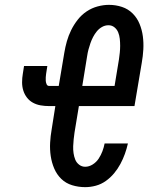

<svg xmlns="http://www.w3.org/2000/svg" viewBox="-20 -763 640 791"><path d="M331 8Q303 8 277 0Q251 -8 232.5 -26Q214 -44 203.5 -68.5Q193 -93 189 -120Q185 -147 186.5 -175Q188 -203 193 -231L208 -326H182Q164 -326 147 -329Q130 -332 115.5 -340Q101 -348 91 -361Q81 -374 76 -390Q71 -406 71 -424Q71 -442 74 -459L79 -491H175L170 -459Q169 -452 168.5 -444.5Q168 -437 168.5 -430Q169 -423 172 -416Q175 -409 182 -409H222L245 -546Q249 -570 255.5 -593Q262 -616 273 -638.5Q284 -661 300 -681.5Q316 -702 337 -716Q358 -730 382 -736.5Q406 -743 429 -743Q457 -743 482.5 -734.5Q508 -726 526.5 -707.5Q545 -689 555 -664.5Q565 -640 568.5 -613.5Q572 -587 570.5 -559.5Q569 -532 564 -504L534 -326H305L287 -217Q285 -203 283.5 -189Q282 -175 281.5 -160.5Q281 -146 283 -132Q285 -118 290 -105.5Q295 -93 306 -84.5Q317 -76 331 -76Q347 -76 362 -85.5Q377 -95 386.5 -109.5Q396 -124 402 -140Q408 -156 411 -172H507Q502 -150 494.5 -129Q487 -108 476 -87.5Q465 -67 450 -49Q435 -31 416 -17.5Q397 -4 375 2Q353 8 331 8ZM319 -409H452L470 -518Q472 -532 473.5 -546Q475 -560 475 -574.5Q475 -589 473.5 -603Q472 -617 467 -629.5Q462 -642 451.5 -650.5Q441 -659 427 -659Q413 -659 400.5 -652Q388 -645 379 -634Q370 -623 363.5 -610.5Q357 -598 352.5 -585Q348 -572 344.5 -559Q341 -546 339 -532Z"/></svg>

Font: Iosevka Curly Slab MdExObl
Style: Regular
Weight: 500
Width: 7
Italic angle: -9°
Monospace: yes
Designer: Belleve Invis
Foundry: Belleve Invis
Version: Version 11.1.0; ttfautohint (v1.8.3)